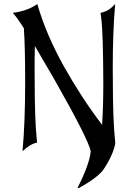

<svg xmlns="http://www.w3.org/2000/svg" viewBox="-20 -758 671 962"><path d="M50.3 -686.5 43.9 -693.8Q117.7 -702.6 167 -737.8Q189.9 -657.7 224.1 -578.9Q258.3 -500 301 -423.8Q343.8 -347.7 391.6 -274.2Q439.5 -200.7 491.7 -132.3Q497.6 -230.5 497.6 -336.4V-352.5Q497.1 -470.2 494.6 -550.3Q492.2 -630.4 486.3 -675.3L483.9 -693.8Q497.6 -696.3 508.8 -701.2Q520 -706.1 529.3 -712.4Q538.6 -718.8 557.1 -737.8Q550.8 -668 547.9 -586.9Q544.9 -505.9 544.9 -411.1Q544.9 -395.5 545.2 -381.8Q545.4 -368.2 545.4 -356.4Q545.4 -164.6 555.7 -61.5L557.6 -44.9Q557.1 -34.7 553 -19.5Q548.8 -4.4 541.3 13.4Q533.7 31.2 523.2 50.8Q512.7 70.3 499.5 89.8Q471.7 130.9 374 184.6L368.7 183.1Q429.2 62.5 434.6 0Q423.3 -59.6 250 -364.3L154.8 -527.3Q153.3 -476.1 153.3 -416.5Q153.3 -396 153.6 -380.9Q153.8 -365.7 153.8 -355Q153.8 -161.6 164.1 -60.1L166 -43.5Q131.3 -37.1 92.8 0Q106 -145.5 106 -337.4V-351.1Q106 -433.1 104.5 -499Q103 -564.9 99.6 -616.7Q68.4 -665.5 50.3 -686.5Z"/></svg>

Font: MedievalSharp
Style: Regular
Weight: 500
Version: Version 1.0